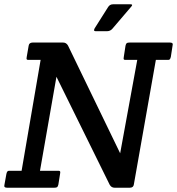

<svg xmlns="http://www.w3.org/2000/svg" viewBox="-28 -878 828 898"><path d="M766 -679Q780 -679 780 -671Q780 -668 779 -664L771 -612Q769 -603 765.5 -600Q762 -597 752 -598H701L598 -15Q596 0 579 0H508Q493 0 485 -14L236 -519L159 -79H240Q250 -80 252.5 -77Q255 -74 253 -65L245 -15Q243 -6 239.5 -3Q236 0 226 0H6Q-8 0 -8 -8Q-8 -11 -7 -15L2 -65Q4 -74 7.5 -77Q11 -80 21 -79H73L162 -598H110Q100 -597 97.5 -600Q95 -603 97 -612L106 -664Q108 -679 125 -679H267Q282 -679 290 -665L534 -161L614 -598H564Q554 -597 551.5 -600Q549 -603 551 -612L559 -664Q561 -673 564.5 -676Q568 -679 578 -679ZM415 -746 477 -844Q485 -858 501 -858H582Q590 -858 590 -854.5Q590 -851 585 -846L498 -744Q488 -732 472 -732H421Q412 -732 412 -736.5Q412 -741 415 -746Z"/></svg>

Font: Crete Round
Style: Italic
Weight: 400
Designer: Veronika Burian
Foundry: TypeTogether
Version: Version 1.001; ttfautohint (v1.6)